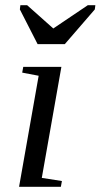

<svg xmlns="http://www.w3.org/2000/svg" viewBox="-20 -715 385 735"><path d="M140 -34 217 -22 213 0H53L128 -425L65 -437L69 -459H215ZM84 -695 184 -606 316 -695H345L343 -679L228 -546H124L56 -679L58 -695Z"/></svg>

Font: Libra Serif Modern
Style: Italic
Weight: 400
Italic angle: -12°
Designer: Stefan Peev, Context Ltd
Foundry: Stefan Peev, Context Ltd
Version: Version 1.000